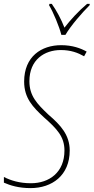

<svg xmlns="http://www.w3.org/2000/svg" viewBox="-35 -956 481 986"><path d="M280 -777H301C330 -826 386 -890 425 -929L426 -936H412C368 -899 326 -853 296 -814C280 -856 254 -904 231 -936H219L217 -929C238 -895 270 -818 280 -777ZM122 10C232 10 323 -55 323 -183C323 -263 276 -314 214 -367C154 -424 116 -464 116 -539C116 -650 194 -699 277 -699C329 -699 365 -685 397 -667L410 -691C380 -708 337 -724 279 -724C178 -724 89 -666 89 -537C89 -452 134 -406 190 -354C258 -294 296 -254 296 -183C296 -71 218 -15 124 -15C65 -15 21 -29 -15 -47V-18C17 -4 60 10 122 10Z"/></svg>

Font: Noto Sans Condensed Thin
Style: Italic
Weight: 100
Width: 3
Italic angle: -12°
Designer: Monotype Design Team
Foundry: Monotype Imaging Inc.
Version: Version 2.013